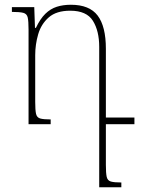

<svg xmlns="http://www.w3.org/2000/svg" viewBox="-20 -522 591 807"><path d="M425 171Q425 206 428.5 221.5Q432 237 446 241Q460 245 490 245V265H397V-325Q397 -392 370.5 -434.5Q344 -477 275 -477Q217 -477 185 -449Q153 -421 140.5 -378Q128 -335 128 -290V-94Q128 -59 131.5 -43.5Q135 -28 149 -24Q163 -20 193 -20V0H100V-398Q100 -433 96.5 -448.5Q93 -464 78 -468Q63 -472 30 -472V-492H124L127 -405H131Q149 -443 170.5 -464Q192 -485 218.5 -493.5Q245 -502 278 -502Q356 -502 390.5 -456.5Q425 -411 425 -317ZM425 0V-28H545V0Z"/></svg>

Font: Noto Serif Armenian Thin
Style: Regular
Weight: 250
Version: Version 2.007